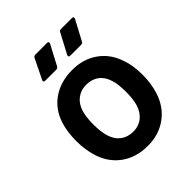

<svg xmlns="http://www.w3.org/2000/svg" viewBox="-199 -817 943 943"><g transform="rotate(-45 272.5 -346.0)"><path d="M279 8Q200 8 143.5 -32Q87 -72 64 -143Q47 -197 47 -257Q47 -321 63 -371Q86 -441 143 -480Q200 -519 280 -519Q356 -519 411.5 -480Q467 -441 490 -372Q508 -324 508 -258Q508 -195 491 -144Q468 -73 412 -32.5Q356 8 279 8ZM279 -92Q316 -92 342.5 -113Q369 -134 381 -172Q391 -205 391 -256Q391 -310 381 -340Q370 -378 343 -398.5Q316 -419 277 -419Q240 -419 213 -398.5Q186 -378 174 -340Q164 -305 164 -256Q164 -207 174 -172Q185 -134 212.5 -113Q240 -92 279 -92ZM150 -575Q143 -575 141 -577.5Q139 -580 139 -582Q139 -585 141 -589L191 -691Q195 -700 205 -700H286Q293 -700 294.5 -697Q296 -694 296 -692Q296 -690 294 -686L240 -584Q235 -575 225 -575ZM323 -575Q316 -575 314.5 -578Q313 -581 313 -583Q313 -585 315 -589L369 -691Q373 -700 384 -700H459Q466 -700 467.5 -697Q469 -694 469 -692Q469 -690 467 -686L412 -583Q408 -575 397 -575Z"/></g></svg>

Font: LinhAnh SemBd
Style: Regular
Weight: 600
Monospace: yes
Designer: Jeremy Tribby
Foundry: Tribby Type
Version: Version 1.408